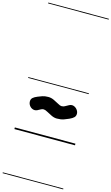

<svg xmlns="http://www.w3.org/2000/svg" viewBox="-234 -1302 1047 1803"><g transform="rotate(15 289.5 -401.0)"><path d="M354 -198.5Q327.5 -198.5 300.5 -211.5Q273.5 -224.5 250.8 -237.2Q228 -250 213.5 -250Q200 -250 188.5 -243.8Q177 -237.5 158 -227.5Q136 -217 115.2 -223.8Q94.5 -230.5 81.2 -248.8Q68 -267 68 -290Q68 -311.5 82.8 -325Q97.5 -338.5 126.5 -350Q144 -357.5 168 -365.8Q192 -374 225.5 -374Q253 -374 280.5 -361.2Q308 -348.5 330.5 -335.5Q353 -322.5 365 -322.5Q385.5 -322.5 397 -330Q408.5 -337.5 433.5 -350Q456.5 -361.5 477.2 -354Q498 -346.5 511.5 -328.2Q525 -310 525 -290Q525 -268.5 511.5 -254.8Q498 -241 468.5 -227.5Q448.5 -218.5 421.2 -208.5Q394 -198.5 354 -198.5ZM354 -198.5Q327.5 -198.5 300.5 -211.5Q273.5 -224.5 250.8 -237.2Q228 -250 213.5 -250Q200 -250 188.5 -243.8Q177 -237.5 158 -227.5Q136 -217 115.2 -223.8Q94.5 -230.5 81.2 -248.8Q68 -267 68 -290Q68 -311.5 82.8 -325Q97.5 -338.5 126.5 -350Q144 -357.5 168 -365.8Q192 -374 225.5 -374Q253 -374 280.5 -361.2Q308 -348.5 330.5 -335.5Q353 -322.5 365 -322.5Q385.5 -322.5 397 -330Q408.5 -337.5 433.5 -350Q456.5 -361.5 477.2 -354Q498 -346.5 511.5 -328.2Q525 -310 525 -290Q525 -268.5 511.5 -254.8Q498 -241 468.5 -227.5Q448.5 -218.5 421.2 -208.5Q394 -198.5 354 -198.5ZM-5 420.5H584V428.5H-5ZM-5 -16H584V0H-5ZM-5 -505.5H584V-497.5H-5ZM-5 -1230H584V-1222H-5Z"/></g></svg>

Font: Edu VIC WA NT Pre Guide
Style: Regular
Weight: 400
Designer: Tina and Corey Anderson, Eben Sorkin, Mirko Velimirovic
Foundry: Google for Education
Version: Version 1.000